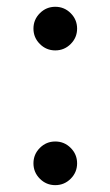

<svg xmlns="http://www.w3.org/2000/svg" viewBox="-20 -537 324 563"><path d="M142.1 5.9Q115.7 5.9 96.9 -12.9Q78.1 -31.7 78.1 -58.1Q78.1 -84.5 96.9 -103.3Q115.7 -122.1 142.1 -122.1Q168.5 -122.1 187.3 -103.3Q206.1 -84.5 206.1 -58.1Q206.1 -31.7 187.3 -12.9Q168.5 5.9 142.1 5.9ZM142.1 -389.2Q115.7 -389.2 96.9 -408Q78.1 -426.8 78.1 -453.1Q78.1 -479.5 96.9 -498.3Q115.7 -517.1 142.1 -517.1Q168.5 -517.1 187.3 -498.3Q206.1 -479.5 206.1 -453.1Q206.1 -426.8 187.3 -408Q168.5 -389.2 142.1 -389.2Z"/></svg>

Font: Inter V
Style: Weight 400 Optical size 14.0
Weight: 400
Designer: Rasmus Andersson
Foundry: rsms
Version: Version 4.000;git-4fc901f